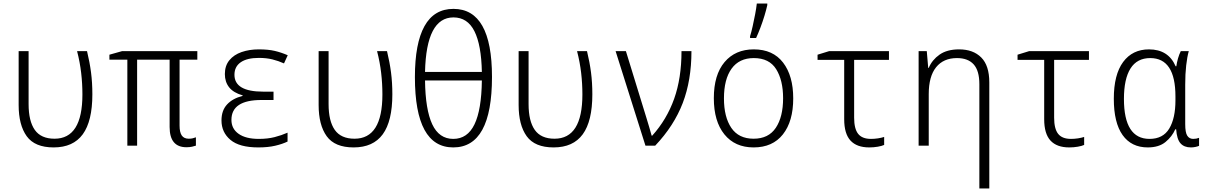

<svg xmlns="http://www.w3.org/2000/svg" viewBox="-20 -820 6796 1081"><path d="M282 10Q176 10 130.5 -53Q85 -116 85 -229V-532H141V-234Q141 -138 176 -88.5Q211 -39 287 -39Q444 -39 444 -288Q444 -349 437 -409.5Q430 -470 414 -532H470Q485 -470 492.5 -412.5Q500 -355 500 -289Q500 -138 446 -64Q392 10 282 10Z M1030 9Q935 9 935 -105V-484H752V0H697V-484H596V-512L667 -532H1091V-484H991V-113Q991 -75 1003.5 -57Q1016 -39 1043 -39Q1056 -39 1065.5 -41.5Q1075 -44 1083 -47V0Q1075 3 1061 6Q1047 9 1030 9Z M1434 10Q1328 10 1277.5 -32.5Q1227 -75 1227 -142Q1227 -198 1258.5 -232Q1290 -266 1346 -280V-283Q1294 -298 1270 -328.5Q1246 -359 1246 -403Q1246 -450 1271.5 -481Q1297 -512 1340.5 -527Q1384 -542 1437 -542Q1490 -542 1526.5 -533.5Q1563 -525 1600 -509L1579 -463Q1548 -477 1514 -485.5Q1480 -494 1438 -494Q1371 -494 1335.5 -469.5Q1300 -445 1300 -399Q1300 -304 1462 -304H1520V-257H1452Q1283 -257 1283 -145Q1283 -95 1323.5 -66.5Q1364 -38 1437 -38Q1487 -38 1526 -48Q1565 -58 1599 -73V-23Q1570 -9 1529.5 0.5Q1489 10 1434 10Z M1971 10Q1865 10 1819.5 -53Q1774 -116 1774 -229V-532H1830V-234Q1830 -138 1865 -88.5Q1900 -39 1976 -39Q2133 -39 2133 -288Q2133 -349 2126 -409.5Q2119 -470 2103 -532H2159Q2174 -470 2181.5 -412.5Q2189 -355 2189 -289Q2189 -138 2135 -64Q2081 10 1971 10Z M2532 10Q2316 10 2316 -386Q2316 -576 2370 -673Q2424 -770 2533 -770Q2750 -770 2750 -387Q2750 10 2532 10ZM2693 -415Q2690 -567 2651 -644.5Q2612 -722 2533 -722Q2380 -722 2373 -415ZM2532 -38Q2612 -38 2651.5 -120Q2691 -202 2693 -367H2373Q2375 -203 2413.5 -120.5Q2452 -38 2532 -38Z M3097 10Q2991 10 2945.5 -53Q2900 -116 2900 -229V-532H2956V-234Q2956 -138 2991 -88.5Q3026 -39 3102 -39Q3259 -39 3259 -288Q3259 -349 3252 -409.5Q3245 -470 3229 -532H3285Q3300 -470 3307.5 -412.5Q3315 -355 3315 -289Q3315 -138 3261 -64Q3207 10 3097 10Z M3614 0 3446 -532H3504L3619 -158Q3626 -134 3635 -105Q3644 -76 3649 -56H3652Q3734 -147 3775.5 -263.5Q3817 -380 3817 -532H3873Q3873 -368 3824 -240Q3775 -112 3669 0Z M4223 10Q4118 10 4058.5 -63.5Q3999 -137 3999 -267Q3999 -399 4059.5 -470.5Q4120 -542 4224 -542Q4332 -542 4389 -467.5Q4446 -393 4446 -266Q4446 -137 4388 -63.5Q4330 10 4223 10ZM4223 -39Q4307 -39 4348 -100.5Q4389 -162 4389 -267Q4389 -368 4350 -430.5Q4311 -493 4224 -493Q4142 -493 4099 -433.5Q4056 -374 4056 -266Q4056 -161 4097.5 -100Q4139 -39 4223 -39ZM4203 -616Q4210 -638 4217.5 -671.5Q4225 -705 4231.5 -739Q4238 -773 4241 -800H4300V-791Q4294 -764 4284 -731Q4274 -698 4261.5 -665Q4249 -632 4237 -606H4203Z M4874 10Q4804 10 4768.5 -28.5Q4733 -67 4733 -149V-483H4583V-512L4648 -532H4985V-483H4789V-157Q4789 -95 4811.5 -66.5Q4834 -38 4884 -38Q4903 -38 4923 -41Q4943 -44 4958 -49V-4Q4945 2 4922 6Q4899 10 4874 10Z M5152 0V-532H5198L5206 -438H5209Q5228 -483 5270 -512.5Q5312 -542 5380 -542Q5459 -542 5504.5 -496.5Q5550 -451 5550 -356V241H5494V-346Q5494 -422 5462 -457.5Q5430 -493 5368 -493Q5292 -493 5250.5 -441.5Q5209 -390 5209 -290V0Z M6000 10Q5930 10 5894.5 -28.5Q5859 -67 5859 -149V-483H5709V-512L5774 -532H6111V-483H5915V-157Q5915 -95 5937.5 -66.5Q5960 -38 6010 -38Q6029 -38 6049 -41Q6069 -44 6084 -49V-4Q6071 2 6048 6Q6025 10 6000 10Z M6442 10Q6350 10 6300.5 -59.5Q6251 -129 6251 -264Q6251 -400 6303.5 -471Q6356 -542 6449 -542Q6558 -542 6599 -447H6603Q6606 -469 6612.5 -491.5Q6619 -514 6628 -532H6673Q6664 -500 6658.5 -452Q6653 -404 6653 -343V-121Q6653 -74 6664.5 -56Q6676 -38 6698 -38Q6716 -38 6731 -44V1Q6725 4 6712 7Q6699 10 6685 10Q6647 10 6626.5 -13Q6606 -36 6602 -92H6597Q6579 -51 6542 -20.5Q6505 10 6442 10ZM6452 -38Q6528 -38 6563 -96Q6598 -154 6598 -255V-277Q6598 -493 6456 -493Q6382 -493 6345 -434.5Q6308 -376 6308 -263Q6308 -38 6452 -38Z"/></svg>

Font: Noto Sans Mono SemiCondensed Light
Style: Regular
Weight: 300
Width: 4
Designer: Monotype Design Team
Foundry: Monotype Imaging Inc.
Version: Version 2.014; ttfautohint (v1.8.4.7-5d5b)